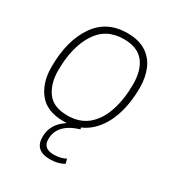

<svg xmlns="http://www.w3.org/2000/svg" viewBox="-178 -648 888 967"><g transform="rotate(30 266.0 -165.0)"><path d="M224 8Q125 8 79 -50Q33 -108 33 -199Q33 -351 96.5 -444.5Q160 -538 280 -538Q347 -538 389 -511Q431 -484 451 -437Q471 -390 471 -331Q471 -232 442.5 -155.5Q414 -79 359 -35.5Q304 8 224 8ZM224 -27Q295 -27 341 -65.5Q387 -104 410 -172.5Q433 -241 433 -329Q433 -412 395.5 -457.5Q358 -503 280 -503Q176 -503 123.5 -419Q71 -335 71 -201Q71 -125 106.5 -76Q142 -27 224 -27ZM258 208Q170 208 170 129Q170 22 309 -23L317 0Q201 35 201 124Q201 178 263 178Q301 178 332 162L339 188Q305 208 258 208Z"/></g></svg>

Font: Tanohe Sans ExtraLight
Style: Italic
Weight: 200
Designer: Village Type and Design LLC & Cristiano Sobral
Foundry: Cooper Hewitt Smithsonian Design Museum
Version: Version 1.00;September 29, 2021;FontCreator 13.0.0.2655 64-b